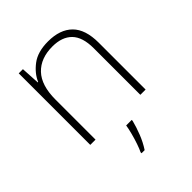

<svg xmlns="http://www.w3.org/2000/svg" viewBox="-212 -663 1006 1006"><g transform="rotate(-45 291.0 -159.5)"><path d="M316 -540Q404 -540 451.5 -493Q499 -446 499 -347V0H460V-345Q460 -428 422 -466.5Q384 -505 313 -505Q226 -505 177 -453.5Q128 -402 128 -297V0H89V-530H120L126 -426H129Q148 -471 193.5 -505.5Q239 -540 316 -540ZM335 68Q326 104 310 145Q294 186 271 221H248V214Q256 198 265.5 170.5Q275 143 283 112.5Q291 82 294 61H335Z"/></g></svg>

Font: Noto Sans Arabic UI XLt
Style: Regular
Weight: 200
Designer: Monotype Design Team, Nadine Chahine and Nizar Qandah
Foundry: Monotype Imaging Inc.
Version: Version 2.010; ttfautohint (v1.8.4.7-5d5b)